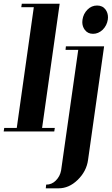

<svg xmlns="http://www.w3.org/2000/svg" viewBox="-20 -712 605 1040"><path d="M228 308.1 230 288.1Q260.3 288.1 282.2 266.1Q305.2 243.2 311 210.9L403.8 -441.9H335L336.9 -460.9H543.9L457 153.8Q448.7 216.3 399.9 263.2Q353.5 308.1 296.9 308.1ZM425.8 -591.8Q425.8 -601.1 426.8 -605Q431.2 -637.2 454.1 -660.2Q476.1 -682.1 505.9 -682.1Q535.6 -682.1 551.8 -660.2Q564.9 -642.1 564.9 -618.2Q564.9 -609.9 564 -606Q559.1 -573.7 536.1 -550.8Q512.7 -528.8 483.9 -528.8Q455.1 -528.8 439 -550.8Q425.8 -568.8 425.8 -591.8ZM0 0 2.9 -19H70.8L163.1 -672.9H95.2L98.1 -691.9H303.2L208 -19H276.9L273.9 0Z"/></svg>

Font: Hjet
Style: Italic
Weight: 400
Designer: T. Christopher White
Version: Version 1.2